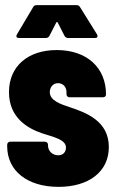

<svg xmlns="http://www.w3.org/2000/svg" viewBox="-20 -720 456 748"><path d="M54 -572H159C165 -572 170 -575 173 -581L199 -632C201 -635 203 -635 205 -632L231 -581C234 -575 239 -572 245 -572H350C356 -572 360 -574 360 -579C360 -581 359 -583 358 -586L292 -692C289 -698 284 -700 278 -700H123C117 -700 112 -698 109 -692L46 -586C41 -577 45 -572 54 -572ZM208 8C326 8 404 -51 404 -147C404 -248 317 -281 250 -303C217 -314 174 -328 174 -361C174 -377 184 -396 206 -396C224 -396 239 -383 239 -361V-353C239 -346 244 -341 251 -341H381C388 -341 393 -345 393 -352C393 -456 319 -525 201 -525C90 -525 15 -463 15 -361C15 -261 88 -220 143 -201C188 -186 237 -177 237 -145C237 -128 226 -115 207 -115C187 -115 167 -129 167 -154V-156C167 -163 162 -168 155 -168H20C13 -168 8 -163 8 -156V-150C8 -55 86 8 208 8Z"/></svg>

Font: Barlow Condensed ExtraBold
Style: Regular
Weight: 800
Width: 3
Designer: Jeremy Tribby
Foundry: Tribby Type
Version: Version 1.422;hotconv 1.0.109;makeotfexe 2.5.65596